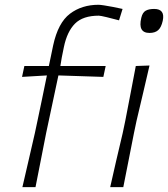

<svg xmlns="http://www.w3.org/2000/svg" viewBox="-20 -764 686 784"><path d="M71.5 0Q84.5 -56 96.5 -108Q108.5 -160 122.5 -221L133 -270.5Q142.5 -316 151.8 -360.2Q161 -404.5 171.5 -456L70 -450L79.5 -494.5H179.5Q183.5 -514 188 -535Q192.5 -556 197 -578.5Q217 -671 265.5 -707.8Q314 -744.5 382.5 -744.5Q388.5 -744.5 405.2 -742Q422 -739.5 442.5 -735.5Q463 -731.5 480.5 -727.5L466 -681Q440.5 -688 415.2 -694Q390 -700 383.5 -700Q318.5 -700 286.2 -667.5Q254 -635 241 -572.5Q236.5 -553 232.2 -529Q228 -505 226.5 -494.5H411.5L402 -450Q356.5 -451.5 310.5 -453Q264.5 -454.5 218.5 -456L168.5 -221Q156.5 -160 146.2 -107.5Q136 -55 125 0ZM430 0Q442.5 -56 454.5 -107.8Q466.5 -159.5 481 -220.5L491.5 -270.5Q503.5 -333.5 513.8 -386Q524 -438.5 534.5 -494.5L590.5 -496.5Q577.5 -440.5 565 -387Q552.5 -333.5 537.5 -270.5L527 -220.5Q515 -159.5 504.8 -107.8Q494.5 -56 483.5 0ZM590.5 -629.5Q542 -629.5 557 -691.5Q562 -713 574.8 -720.2Q587.5 -727.5 609.5 -727.5Q655 -727.5 644.5 -679Q638.5 -652 625.8 -640.8Q613 -629.5 590.5 -629.5Z"/></svg>

Font: Commissioner Loud ExtraLight
Style: Italic
Weight: 200
Italic angle: -12°
Designer: Kostas Bartsokas
Foundry: Kostas Bartsokas
Version: Version 1.000; ttfautohint (v1.8.3)